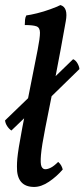

<svg xmlns="http://www.w3.org/2000/svg" viewBox="-31 -730 334 759"><path d="M104 9Q69 9 52 -11.5Q35 -32 36 -72Q36 -87 37.5 -103.5Q39 -120 43.5 -148.5Q48 -177 57 -224.5Q66 -272 81 -347Q96 -422 118 -534Q127 -580 127 -600.5Q127 -621 113 -626Q99 -631 67 -631Q67 -642 68 -652Q69 -662 73 -669Q89 -671 115.5 -677.5Q142 -684 168 -693.5Q194 -703 208 -710Q224 -705 229 -689Q234 -673 229 -646Q209 -533 188.5 -427.5Q168 -322 148 -224Q134 -153 131 -118Q128 -83 133 -72Q138 -61 148 -61Q158 -61 170.5 -67.5Q183 -74 199 -90Q207 -83 211 -75.5Q215 -68 217 -60Q193 -32 162.5 -11.5Q132 9 104 9ZM14 -214Q4 -221 -3 -232Q-10 -243 -11 -254L103 -364L166 -407L258 -496Q268 -492 275 -480Q282 -468 283 -457L157 -334L89 -286Z"/></svg>

Font: Vollkorn
Style: Italic
Weight: 400
Italic angle: -11°
Designer: Friedrich Althausen
Foundry: Friedrich Althausen
Version: Version 5.001